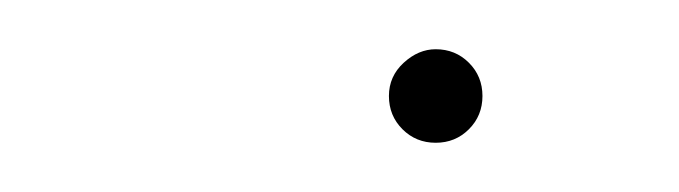

<svg xmlns="http://www.w3.org/2000/svg" viewBox="-20 -426 276 78"><path d="M138 -387Q138 -395 144 -400.5Q150 -406 157 -406Q165 -406 170.5 -400.5Q176 -395 176 -387Q176 -379 170.5 -373.5Q165 -368 157 -368Q149 -368 143.5 -373.5Q138 -379 138 -387Z"/></svg>

Font: Ysabeau Hairline
Style: Italic
Weight: 100
Italic angle: -12°
Designer: Christian Thalmann (Catharsis Fonts)
Version: Version 0.003